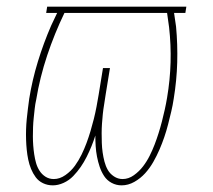

<svg xmlns="http://www.w3.org/2000/svg" viewBox="-20 -550 640 578"><path d="M139 8Q123 8 109.5 1.5Q96 -5 87.5 -16.5Q79 -28 73.5 -41.5Q68 -55 65 -69.5Q62 -84 60.5 -99Q59 -114 58.5 -129.5Q58 -145 58.5 -160.5Q59 -176 60.5 -191.5Q62 -207 64 -222.5Q66 -238 68 -253Q77 -309 94 -364.5Q111 -420 134 -473L152 -511H119L122 -530H541L538 -511H504L510 -470Q515 -416 513.5 -362Q512 -308 503 -253Q500 -233 495.5 -214Q491 -195 486 -175.5Q481 -156 474.5 -137Q468 -118 460 -99.5Q452 -81 441.5 -62.5Q431 -44 417 -28.5Q403 -13 384.5 -2.5Q366 8 346 8Q346 8 346 8Q346 8 346 8Q346 8 346 8Q346 8 346 8Q330 8 316 0.5Q302 -7 293.5 -20Q285 -33 280 -48Q275 -63 272 -78.5Q269 -94 268 -110Q267 -126 267 -142Q262 -126 255.5 -110Q249 -94 241 -78Q233 -62 223 -47.5Q213 -33 200.5 -20Q188 -7 171.5 0.5Q155 8 139 8ZM349 -11Q367 -11 383 -22.5Q399 -34 410.5 -49Q422 -64 430.5 -81Q439 -98 445.5 -115Q452 -132 457.5 -149.5Q463 -167 467.5 -184.5Q472 -202 476 -220Q480 -238 483 -256Q492 -309 493.5 -362Q495 -415 489 -468L483 -511H174Q144 -449 122 -383Q100 -317 89 -250Q86 -237 84.5 -223Q83 -209 81.5 -195Q80 -181 79.5 -167Q79 -153 79 -139.5Q79 -126 80 -112.5Q81 -99 83 -85.5Q85 -72 88.5 -59.5Q92 -47 99 -36Q106 -25 117 -18Q128 -11 142 -11Q142 -11 142 -11Q142 -11 142 -11Q160 -11 177 -23Q194 -35 205.5 -51Q217 -67 225.5 -84.5Q234 -102 240.5 -119.5Q247 -137 252.5 -155.5Q258 -174 262.5 -192Q267 -210 270.5 -228.5Q274 -247 277 -265L290 -345H311L298 -265Q296 -250 293.5 -235.5Q291 -221 289.5 -206.5Q288 -192 287 -177.5Q286 -163 286 -148.5Q286 -134 286.5 -119.5Q287 -105 289 -91Q291 -77 294.5 -63.5Q298 -50 304.5 -38.5Q311 -27 323 -19Q335 -11 349 -11Q349 -11 349 -11Q349 -11 349 -11Z"/></svg>

Font: Iosevka Slab ThExObl
Style: Regular
Weight: 100
Width: 7
Italic angle: -9°
Monospace: yes
Designer: Belleve Invis
Foundry: Belleve Invis
Version: Version 11.1.1; ttfautohint (v1.8.3)